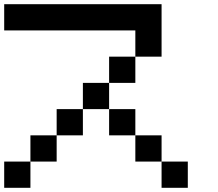

<svg xmlns="http://www.w3.org/2000/svg" viewBox="-20 -895 1040 915"><path d="M0 0V-125H125V0ZM0 -750V-875H750V-625H625V-750ZM250 -250V-125H125V-250ZM250 -375H375V-250H250ZM500 -250V-375H625V-250ZM500 -500V-625H625V-500ZM500 -375H375V-500H500ZM750 -250V-125H625V-250ZM750 -125H875V0H750Z"/></svg>

Font: GalmuriMono7 Regular
Style: Regular
Weight: 400
Designer: Lee Minseo (quiple)
Version: Version 2.399;hotconv 1.1.1;makeotfexe 2.6.0 DEVELOPMENT